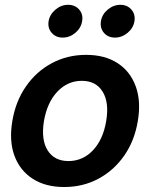

<svg xmlns="http://www.w3.org/2000/svg" viewBox="-20 -751 612 783"><path d="M241.7 11.7Q165.5 11.7 113.3 -22Q61 -55.7 38.8 -116.2Q16.6 -176.8 30.3 -257.3Q43.5 -337.4 85.7 -398.4Q127.9 -459.5 191.4 -493.4Q254.9 -527.3 331.1 -527.3Q407.7 -527.3 459.7 -493.4Q511.7 -459.5 533.7 -398.4Q555.7 -337.4 542 -257.3Q528.8 -177.2 486.8 -116.7Q444.8 -56.2 381.6 -22.2Q318.4 11.7 241.7 11.7ZM259.3 -94.2Q317.4 -94.2 358.9 -137.9Q400.4 -181.6 413.1 -257.3Q425.8 -333.5 398.4 -377.4Q371.1 -421.4 313.5 -421.4Q255.9 -421.4 214.1 -377.4Q172.4 -333.5 159.2 -257.3Q147 -181.2 174.3 -137.7Q201.7 -94.2 259.3 -94.2ZM235.8 -597.7Q207.5 -597.7 190.7 -617.2Q173.8 -636.7 178.2 -664.6Q183.1 -692.4 206.3 -711.9Q229.5 -731.4 257.8 -731.4Q286.1 -731.4 303 -711.9Q319.8 -692.4 314.9 -664.6Q310.5 -636.7 287.4 -617.2Q264.2 -597.7 235.8 -597.7ZM448.7 -597.7Q420.4 -597.7 403.8 -617.2Q387.2 -636.7 391.6 -664.6Q396 -692.4 419.4 -711.9Q442.9 -731.4 470.7 -731.4Q499 -731.4 515.9 -711.9Q532.7 -692.4 528.3 -664.6Q523.9 -636.7 500.5 -617.2Q477.1 -597.7 448.7 -597.7Z"/></svg>

Font: Inter Display Semi Bold
Style: Italic
Weight: 600
Italic angle: -9.39999°
Designer: Rasmus Andersson
Foundry: rsms
Version: Version 4.000;git-4fc901f